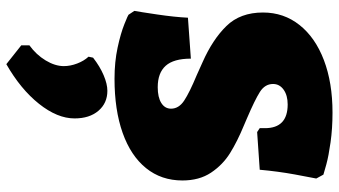

<svg xmlns="http://www.w3.org/2000/svg" viewBox="-246 -453 1044 591"><g transform="rotate(90 275.5 -157.0)"><path d="M25 -31 13 -49Q16 -65 24 -119Q32 -173 34 -214L160 -223Q160 -170 182 -145.5Q204 -121 248 -121Q279 -121 296.5 -132Q314 -143 314 -162Q314 -186 289 -202.5Q264 -219 211 -241L171 -259Q101 -290 59.5 -332.5Q18 -375 18 -445Q18 -509 56.5 -557.5Q95 -606 164.5 -632.5Q234 -659 326 -659Q375 -659 417.5 -653Q460 -647 485.5 -640Q511 -633 517 -631L529 -609Q526 -595 516.5 -543Q507 -491 502 -435L386 -427L374 -435V-451Q374 -521 301 -521Q273 -521 255.5 -508.5Q238 -496 238 -476Q238 -451 262.5 -435.5Q287 -420 343 -396L364 -387Q415 -366 451 -343.5Q487 -321 511 -285Q535 -249 535 -197Q535 -132 497 -85Q459 -38 388.5 -13Q318 12 222 12Q170 12 126 2.5Q82 -7 53.5 -18.5Q25 -30 25 -31ZM119 299V274Q148 253 165.5 224Q183 195 183 168Q183 148 175 127Q167 106 154 92L157 78Q184 57 211 45.5Q238 34 259 34Q297 34 320.5 61.5Q344 89 344 135Q344 188 299 244.5Q254 301 177 345Z"/></g></svg>

Font: Alegreya SC Black
Style: Regular
Weight: 900
Designer: Juan Pablo del Peral
Foundry: Huerta Tipografica
Version: Version 2.007; ttfautohint (v1.6)